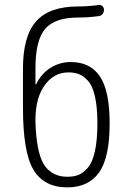

<svg xmlns="http://www.w3.org/2000/svg" viewBox="-20 -767 540 796"><path d="M263.7 -466.8Q199.2 -466.8 160.2 -406.2Q121.1 -345.7 127.9 -236.3Q134.8 -120.1 167.5 -77.1Q200.2 -34.2 258.8 -34.2Q286.1 -34.2 305.7 -42Q325.2 -49.8 344.2 -71.8Q363.3 -93.8 373.5 -140.1Q383.8 -186.5 383.8 -255.9Q383.8 -323.2 373.5 -367.7Q363.3 -412.1 344.2 -432.6Q325.2 -453.1 306.6 -460Q288.1 -466.8 263.7 -466.8ZM258.8 9.8Q163.1 9.8 119.1 -62.5Q75.2 -134.8 75.2 -320.3V-482.4Q75.2 -617.2 129.9 -678.7Q184.6 -740.2 303.7 -740.2Q345.7 -740.2 387.7 -746.1Q396.5 -748 403.8 -742.2Q411.1 -736.3 411.1 -726.6Q411.1 -716.8 405.3 -709Q399.4 -701.2 388.7 -700.2Q347.7 -694.3 303.7 -694.3Q207 -694.3 167 -647Q127 -599.6 127 -484.4V-418Q127 -417 127.9 -417Q129.9 -417 129.9 -418Q151.4 -461.9 189.5 -485.8Q227.5 -509.8 273.4 -509.8Q354.5 -509.8 394.5 -449.7Q434.6 -389.6 434.6 -255.9Q434.6 -113.3 390.6 -51.8Q346.7 9.8 258.8 9.8Z"/></svg>

Font: Rounded Mgen+ 1m light
Style: Regular
Weight: 200
Designer: [Source Han Sans]
Ryoko NISHIZUKA  (kana & ideographs); Paul D. Hunt (Latin, Greek & Cyrillic); Wenlong ZHANG  (bopomofo
Version: Version 1.059.20150602